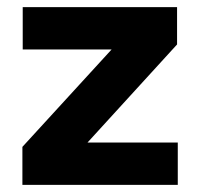

<svg xmlns="http://www.w3.org/2000/svg" viewBox="-20 -520 563 540"><path d="M43 0V-106.9L293.9 -380.9H43.9V-500H478V-395L226.1 -119.1H480V0Z"/></svg>

Font: Orkney
Style: Bold
Weight: 700
Designer: Samuel Oakes and Alfredo Marco Pradil
Foundry: Alfredo Marco Pradil
Version: 1.0